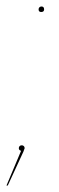

<svg xmlns="http://www.w3.org/2000/svg" viewBox="-44 -461 183 592"><path d="M32 -4Q32 -3 28 7L-20 111H-24L21 4Q14 2 14 -4Q14 -8 16.5 -10.5Q19 -13 23 -13Q27 -13 29.5 -10.5Q32 -8 32 -4ZM75 -432Q75 -436 77.5 -438.5Q80 -441 84 -441Q92 -441 92 -432Q92 -424 83 -424Q75 -424 75 -432Z"/></svg>

Font: Fira Sans Condensed Four
Style: Italic
Weight: 100
Width: 3
Italic angle: -8°
Designer: bBox Type GmbH & Carrois Corporate GbR & Edenspiekermann AG
Foundry: bBox Type GmbH & Carrois Corporate GbR & Edenspiekermann AG
Version: Version 4.301